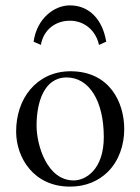

<svg xmlns="http://www.w3.org/2000/svg" viewBox="-20 -684 522 714"><path d="M40 -195C40 -98 105 10 240 10C301 10 347 -12 380 -44C423 -86 442 -146 442 -204C442 -303 388 -419 242 -419C179 -419 128 -393 93 -352C58 -311 40 -255 40 -195ZM228 -396C310 -396 366 -311 366 -174C366 -54 299 -13 254 -13C155 -13 116 -144 116 -217C116 -300 142 -396 228 -396ZM348 -517 375 -529C361 -614 310 -664 240 -664C181 -664 117 -615 105 -529L132 -517C142 -575 188 -607 240 -607C294 -607 337 -570 348 -517Z"/></svg>

Font: Libertinus Serif Display
Style: Regular
Weight: 400
Designer: Philipp H. Poll, Khaled Hosny
Foundry: Caleb Maclennan
Version: Version 7.050;RELEASE